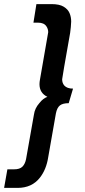

<svg xmlns="http://www.w3.org/2000/svg" viewBox="-31 -708 412 936"><path d="M54.5 208H-11L5 117.5H37Q65 117.5 78 104.8Q91 92 96 68L134.5 -149.5Q138.5 -180 161 -205.5Q178.5 -228 200 -236Q161.5 -254.5 161.5 -297.5Q161.5 -308 164 -321Q202.5 -538.5 204 -551Q204 -567 195 -580Q183 -597.5 155 -597.5H132L146.5 -688H220Q258.5 -688 279.2 -675.5Q300 -663 308 -644.2Q316 -625.5 316 -603Q315 -576 311 -548Q272 -328 272 -321.5Q272 -303 282.5 -291Q296 -276 325 -276L304 -205Q275 -205 261 -194Q247 -183 241.5 -155L204 58.5Q195 117.5 164 157.5Q125 208 54.5 208Z"/></svg>

Font: Lucymar Sans SemiBold
Style: Italic
Weight: 600
Italic angle: -10°
Foundry: The League of Moveable Type (original font) / Main changes by Cristiano Sobral with portions from Mirco Monsees
Version: Version 2.00;August 30, 2020;FontCreator 13.0.0.2681 64-bit